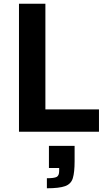

<svg xmlns="http://www.w3.org/2000/svg" viewBox="-20 -708 578 1032"><path d="M82 0V-688H224V-120H512V0ZM232 304V250Q271 250 284.5 243Q298 236 298 211V195H243V76H381V159Q381 218 371.5 249.5Q362 281 330 292.5Q298 304 232 304Z"/></svg>

Font: Saira SemiBold
Style: Regular
Weight: 600
Designer: Hector Gatti with collaboration of the Omnibus-Type team
Foundry: Omnibus-Type
Version: Version 1.100; ttfautohint (v1.8.3)